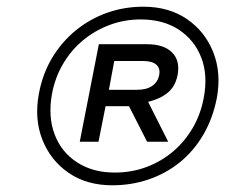

<svg xmlns="http://www.w3.org/2000/svg" viewBox="-20 -764 675 573"><path d="M315 -211Q239 -211 185 -248Q131 -285 106.5 -347Q82 -409 96 -484Q107 -544 136 -592Q165 -640 207 -674Q249 -708 300 -726Q351 -744 408 -744Q484 -744 538 -707Q592 -670 616.5 -608Q641 -546 627 -471Q615 -410 586.5 -361.5Q558 -313 516.5 -279.5Q475 -246 423.5 -228.5Q372 -211 315 -211ZM322 -249Q373 -249 417 -265.5Q461 -282 496 -311.5Q531 -341 555 -382Q579 -423 588 -472Q601 -540 580.5 -592.5Q560 -645 513.5 -675.5Q467 -706 400 -706Q351 -706 307 -689.5Q263 -673 227.5 -643.5Q192 -614 168 -573Q144 -532 135 -483Q123 -416 143 -363Q163 -310 210 -279.5Q257 -249 322 -249ZM218 -341 275 -632H419Q469 -632 493.5 -607.5Q518 -583 510 -540Q503 -505 479.5 -486.5Q456 -468 422 -460L482 -341H419L365 -447H295L274 -341ZM305 -496H389Q417 -496 434 -507.5Q451 -519 455 -540Q459 -560 446.5 -571Q434 -582 406 -582H321Z"/></svg>

Font: REM
Style: Italic
Weight: 400
Italic angle: -11°
Designer: Octavio Pardo
Foundry: Ashler Design
Version: Version 1.005;gftools[0.9.28]